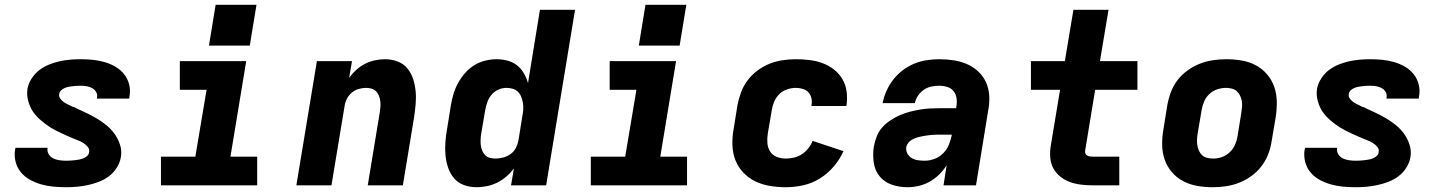

<svg xmlns="http://www.w3.org/2000/svg" viewBox="-20 -776 6040 804"><path d="M257 8Q230 8 203.5 5.5Q177 3 152.5 -4Q128 -11 106 -23Q84 -35 68 -54Q52 -73 45.5 -98Q39 -123 43 -149Q44 -151 44 -153Q44 -155 45 -157H180Q179 -156 179 -155.5Q179 -155 179 -155Q177 -141 184.5 -129.5Q192 -118 203.5 -112.5Q215 -107 229 -105Q243 -103 257 -103Q265 -103 274 -103.5Q283 -104 292 -105Q301 -106 310 -107.5Q319 -109 328 -112.5Q337 -116 344.5 -122.5Q352 -129 353 -138Q356 -151 347.5 -161Q339 -171 328.5 -177.5Q318 -184 306 -188.5Q294 -193 282.5 -198Q271 -203 259.5 -208Q248 -213 236.5 -218.5Q225 -224 214 -229.5Q203 -235 192.5 -241.5Q182 -248 172 -255.5Q162 -263 152.5 -271Q143 -279 134.5 -288Q126 -297 119 -307Q112 -317 107 -328.5Q102 -340 98.5 -352Q95 -364 94 -377Q93 -390 95 -404Q99 -426 112 -446.5Q125 -467 143.5 -481.5Q162 -496 184 -505Q206 -514 228 -519Q250 -524 272.5 -526Q295 -528 317 -528Q343 -528 368.5 -525.5Q394 -523 418 -516Q442 -509 463.5 -496.5Q485 -484 500 -465Q515 -446 521 -421.5Q527 -397 522 -371Q522 -369 521.5 -367Q521 -365 521 -363H386Q386 -364 386 -364.5Q386 -365 386 -366Q389 -379 383 -390Q377 -401 366 -407Q355 -413 342.5 -415Q330 -417 317 -417Q309 -417 300.5 -416.5Q292 -416 284 -415Q276 -414 267.5 -412.5Q259 -411 251 -407.5Q243 -404 236.5 -398Q230 -392 228 -383Q226 -372 232.5 -363Q239 -354 248 -348Q257 -342 267 -337.5Q277 -333 286 -328H288Q312 -317 335.5 -306Q359 -295 381.5 -282Q404 -269 424 -253Q444 -237 459 -216.5Q474 -196 482.5 -170Q491 -144 486 -117Q482 -94 468.5 -73Q455 -52 435.5 -37.5Q416 -23 393.5 -14.5Q371 -6 348 -1Q325 4 302 6Q279 8 257 8Z M654 0V-120H798L845 -400H733V-520H1011L945 -120H1057V0ZM855 -585 883 -756H1054L1026 -585Z M1221 0 1307 -520H1454L1442 -450Q1455 -468 1472 -483.5Q1489 -499 1509 -509Q1529 -519 1550.5 -523.5Q1572 -528 1593 -528Q1620 -528 1645 -518.5Q1670 -509 1686 -489.5Q1702 -470 1710 -445Q1718 -420 1720.5 -393.5Q1723 -367 1720.5 -339.5Q1718 -312 1714 -285L1667 0H1520Q1532 -76 1545 -152Q1558 -228 1570 -304Q1572 -316 1573 -328Q1574 -340 1572.5 -352Q1571 -364 1567 -374.5Q1563 -385 1555.5 -393Q1548 -401 1536.5 -404.5Q1525 -408 1513 -408Q1498 -408 1482 -403.5Q1466 -399 1453 -388Q1440 -377 1432.5 -362Q1425 -347 1423 -332L1368 0Z M1976 8Q1948 8 1923 -1Q1898 -10 1881.5 -29.5Q1865 -49 1856.5 -74Q1848 -99 1845.5 -125.5Q1843 -152 1845 -180Q1847 -208 1852 -235L1868 -335Q1872 -359 1879 -382.5Q1886 -406 1898 -428Q1910 -450 1927 -469.5Q1944 -489 1965.5 -502.5Q1987 -516 2011.5 -522Q2036 -528 2059 -528Q2083 -528 2105.5 -522Q2128 -516 2145 -502.5Q2162 -489 2173.5 -469.5Q2185 -450 2191 -428L2241 -735H2388L2267 0H2120L2132 -71Q2118 -52 2100 -36.5Q2082 -21 2061.5 -11Q2041 -1 2019 3.5Q1997 8 1976 8ZM2055 -112Q2071 -112 2087.5 -116.5Q2104 -121 2118 -131Q2132 -141 2140 -156.5Q2148 -172 2151 -188L2167 -288Q2170 -302 2171 -316Q2172 -330 2170 -343Q2168 -356 2163.5 -368.5Q2159 -381 2150 -390.5Q2141 -400 2128 -404Q2115 -408 2101 -408Q2084 -408 2067.5 -401Q2051 -394 2039 -380Q2027 -366 2021 -349Q2015 -332 2012 -316L1995 -216Q1993 -203 1992.5 -191Q1992 -179 1993.5 -167Q1995 -155 1999.5 -144.5Q2004 -134 2012 -126Q2020 -118 2031.5 -115Q2043 -112 2055 -112Z M2454 0V-120H2598L2645 -400H2533V-520H2811L2745 -120H2857V0ZM2655 -585 2683 -756H2854L2826 -585Z M3270 8Q3237 8 3204 2.5Q3171 -3 3143 -16.5Q3115 -30 3093 -53Q3071 -76 3059.5 -105.5Q3048 -135 3047 -168.5Q3046 -202 3052 -235L3068 -335Q3073 -362 3083 -389Q3093 -416 3110.5 -439.5Q3128 -463 3152.5 -481Q3177 -499 3203.5 -509.5Q3230 -520 3258 -524Q3286 -528 3313 -528Q3342 -528 3370.5 -524.5Q3399 -521 3424.5 -511.5Q3450 -502 3471.5 -485.5Q3493 -469 3507 -445.5Q3521 -422 3525 -394Q3529 -366 3525 -337Q3524 -336 3524 -334.5Q3524 -333 3524 -332H3378Q3378 -332 3378 -332.5Q3378 -333 3378 -334Q3381 -349 3378 -363.5Q3375 -378 3366 -388.5Q3357 -399 3342.5 -403.5Q3328 -408 3313 -408Q3295 -408 3276.5 -402Q3258 -396 3244 -382.5Q3230 -369 3222.5 -351.5Q3215 -334 3212 -316L3195 -216Q3192 -196 3193.5 -176.5Q3195 -157 3205 -141.5Q3215 -126 3233 -119Q3251 -112 3270 -112Q3287 -112 3304.5 -116Q3322 -120 3337.5 -130Q3353 -140 3364.5 -154.5Q3376 -169 3383 -186L3512 -143Q3497 -109 3471.5 -79Q3446 -49 3413 -28.5Q3380 -8 3343 0Q3306 8 3270 8Z M3780 8Q3746 8 3715 -2.5Q3684 -13 3664 -37Q3644 -61 3639 -94Q3634 -127 3639 -161Q3643 -183 3651 -204Q3659 -225 3674 -242Q3689 -259 3708.5 -272Q3728 -285 3749 -294Q3770 -303 3791.5 -308.5Q3813 -314 3834.5 -317.5Q3856 -321 3877 -322Q3898 -323 3919 -323H3984L3985 -331Q3988 -348 3985.5 -365Q3983 -382 3973 -394.5Q3963 -407 3946.5 -412Q3930 -417 3913 -417Q3897 -417 3880 -413.5Q3863 -410 3848.5 -400Q3834 -390 3824 -375Q3814 -360 3811 -344H3676Q3681 -370 3692 -395Q3703 -420 3720.5 -442.5Q3738 -465 3760.5 -482Q3783 -499 3808.5 -509.5Q3834 -520 3860.5 -524Q3887 -528 3913 -528Q3944 -528 3973.5 -523.5Q4003 -519 4029.5 -507.5Q4056 -496 4077 -476Q4098 -456 4109.5 -430Q4121 -404 4122.5 -373.5Q4124 -343 4118 -313L4067 0H3931L3944 -84Q3931 -63 3912.5 -45Q3894 -27 3872.5 -15Q3851 -3 3827 2.5Q3803 8 3780 8ZM3853 -103Q3873 -103 3894 -111Q3915 -119 3930.5 -135Q3946 -151 3954 -171.5Q3962 -192 3966 -212H3919Q3910 -212 3900 -212Q3890 -212 3880 -211Q3870 -210 3860 -208.5Q3850 -207 3839.5 -205Q3829 -203 3819.5 -200Q3810 -197 3800.5 -192Q3791 -187 3784 -178.5Q3777 -170 3775 -160Q3773 -146 3779.5 -133.5Q3786 -121 3798 -114Q3810 -107 3824 -105Q3838 -103 3853 -103Z M4555 0Q4530 0 4506 -3Q4482 -6 4460 -14Q4438 -22 4420 -36.5Q4402 -51 4391 -71Q4380 -91 4378 -115.5Q4376 -140 4380 -165L4419 -400H4297V-520H4439L4475 -735H4622L4586 -520H4743V-400H4566L4524 -145Q4523 -139 4525 -133.5Q4527 -128 4532 -125Q4537 -122 4543 -121Q4549 -120 4555 -120H4667V0Z M5058 8Q5025 8 4993.5 2.5Q4962 -3 4934.5 -17.5Q4907 -32 4887 -55.5Q4867 -79 4857 -108Q4847 -137 4846.5 -169.5Q4846 -202 4852 -235L4868 -335Q4873 -363 4883 -390Q4893 -417 4911 -440.5Q4929 -464 4953.5 -481.5Q4978 -499 5005 -509.5Q5032 -520 5060 -524Q5088 -528 5116 -528Q5148 -528 5180 -522.5Q5212 -517 5239 -502.5Q5266 -488 5286 -464.5Q5306 -441 5316 -412Q5326 -383 5326.5 -350.5Q5327 -318 5322 -285L5305 -185Q5301 -157 5290.5 -130Q5280 -103 5262 -79.5Q5244 -56 5219.5 -38.5Q5195 -21 5168 -10.5Q5141 0 5113 4Q5085 8 5058 8ZM5060 -112Q5078 -112 5096 -118Q5114 -124 5128.5 -137.5Q5143 -151 5151 -168.5Q5159 -186 5162 -204L5178 -304Q5180 -317 5181 -329.5Q5182 -342 5180 -353.5Q5178 -365 5172.5 -376Q5167 -387 5158.5 -394.5Q5150 -402 5138 -405Q5126 -408 5114 -408Q5096 -408 5077.5 -402Q5059 -396 5044.5 -382.5Q5030 -369 5022.5 -351.5Q5015 -334 5012 -316L4995 -216Q4993 -203 4992.5 -190.5Q4992 -178 4994 -166.5Q4996 -155 5001 -144Q5006 -133 5014.5 -125.5Q5023 -118 5035 -115Q5047 -112 5060 -112Z M5657 8Q5630 8 5603.5 5.5Q5577 3 5552.5 -4Q5528 -11 5506 -23Q5484 -35 5468 -54Q5452 -73 5445.5 -98Q5439 -123 5443 -149Q5444 -151 5444 -153Q5444 -155 5445 -157H5580Q5579 -156 5579 -155.5Q5579 -155 5579 -155Q5577 -141 5584.5 -129.5Q5592 -118 5603.5 -112.5Q5615 -107 5629 -105Q5643 -103 5657 -103Q5665 -103 5674 -103.5Q5683 -104 5692 -105Q5701 -106 5710 -107.5Q5719 -109 5728 -112.5Q5737 -116 5744.5 -122.5Q5752 -129 5753 -138Q5756 -151 5747.5 -161Q5739 -171 5728.5 -177.5Q5718 -184 5706 -188.5Q5694 -193 5682.5 -198Q5671 -203 5659.5 -208Q5648 -213 5636.5 -218.5Q5625 -224 5614 -229.5Q5603 -235 5592.5 -241.5Q5582 -248 5572 -255.5Q5562 -263 5552.5 -271Q5543 -279 5534.5 -288Q5526 -297 5519 -307Q5512 -317 5507 -328.5Q5502 -340 5498.5 -352Q5495 -364 5494 -377Q5493 -390 5495 -404Q5499 -426 5512 -446.5Q5525 -467 5543.5 -481.5Q5562 -496 5584 -505Q5606 -514 5628 -519Q5650 -524 5672.5 -526Q5695 -528 5717 -528Q5743 -528 5768.5 -525.5Q5794 -523 5818 -516Q5842 -509 5863.5 -496.5Q5885 -484 5900 -465Q5915 -446 5921 -421.5Q5927 -397 5922 -371Q5922 -369 5921.5 -367Q5921 -365 5921 -363H5786Q5786 -364 5786 -364.5Q5786 -365 5786 -366Q5789 -379 5783 -390Q5777 -401 5766 -407Q5755 -413 5742.5 -415Q5730 -417 5717 -417Q5709 -417 5700.5 -416.5Q5692 -416 5684 -415Q5676 -414 5667.5 -412.5Q5659 -411 5651 -407.5Q5643 -404 5636.5 -398Q5630 -392 5628 -383Q5626 -372 5632.5 -363Q5639 -354 5648 -348Q5657 -342 5667 -337.5Q5677 -333 5686 -328H5688Q5712 -317 5735.5 -306Q5759 -295 5781.5 -282Q5804 -269 5824 -253Q5844 -237 5859 -216.5Q5874 -196 5882.5 -170Q5891 -144 5886 -117Q5882 -94 5868.5 -73Q5855 -52 5835.5 -37.5Q5816 -23 5793.5 -14.5Q5771 -6 5748 -1Q5725 4 5702 6Q5679 8 5657 8Z"/></svg>

Font: Iosevka SS04 Heavy Extended
Style: Italic
Weight: 900
Width: 7
Italic angle: -9°
Monospace: yes
Designer: Belleve Invis
Foundry: Belleve Invis
Version: Version 19.0.0; ttfautohint (v1.8.4)